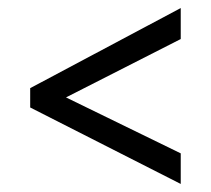

<svg xmlns="http://www.w3.org/2000/svg" viewBox="-20 -561 524 477"><path d="M55 -294V-342L429 -541V-464L144 -319L429 -180V-104Z"/></svg>

Font: Noto Sans Bengali UI Condensed
Style: Regular
Weight: 400
Width: 3
Designer: Jelle Bosma - Monotype Design Team
Foundry: Monotype Imaging Inc.
Version: Version 2.003